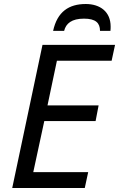

<svg xmlns="http://www.w3.org/2000/svg" viewBox="-20 -938 594 958"><path d="M403 0 420 -79H146L201 -334H457L472 -412H217L264 -635H537L554 -714H192L41 0ZM245 -784H300C309 -821 338 -845 399 -845C458 -845 479 -823 479 -784H531C532 -792 532 -799 532 -806C532 -879 480 -918 408 -918C324 -918 266 -880 245 -784Z"/></svg>

Font: BC Sans
Style: Italic
Weight: 400
Italic angle: -12°
Designer: Monotype Design Team
Designer: Province of B.C.
Foundry: Monotype Imaging Inc.
Version: Version 2.000;GOOG;noto-source:20170915:90ef993387c0